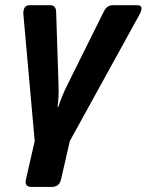

<svg xmlns="http://www.w3.org/2000/svg" viewBox="-20 -533 571 748"><path d="M71.3 -474.6Q67.9 -512.7 96.2 -512.7H174.8Q197.8 -512.7 198.7 -487.8L208 -201.7Q209 -175.3 207.8 -153.1Q206.5 -130.9 204.1 -116.2H207Q211.4 -130.9 221.2 -155.3Q231 -179.7 242.2 -201.7L384.3 -487.8Q396.5 -512.7 418.9 -512.7H515.1Q543.5 -512.7 522.5 -474.6L252 16.6L217.8 166Q210.9 195.3 181.6 195.3H103.5Q74.2 195.3 81.1 166L115.2 16.6Z"/></svg>

Font: Istok
Style: Bold Italic
Weight: 700
Italic angle: -13°
Designer: Andrey V. Panov
Foundry: Andrey V. Panov
Version: Version 1.0.3